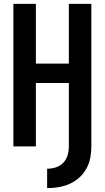

<svg xmlns="http://www.w3.org/2000/svg" viewBox="-20 -755 540 990"><path d="M223 215Q253 215 282.5 210Q312 205 339 193Q366 181 388.5 161Q411 141 425.5 114.5Q440 88 445.5 59Q451 30 451 0V-735H335V-427H165V-735H49V0H165V-327H335V0Q335 23 328.5 45.5Q322 68 306 84.5Q290 101 268 108Q246 115 223 115Z"/></svg>

Font: Iosevka SS09
Style: Bold
Weight: 700
Monospace: yes
Designer: Belleve Invis
Foundry: Belleve Invis
Version: Version 5.2.1; ttfautohint (v1.8.3)